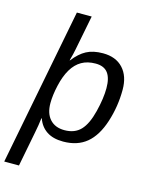

<svg xmlns="http://www.w3.org/2000/svg" viewBox="-160 -809 851 1100"><g transform="rotate(15 265.5 -259.0)"><path d="M270.5 9.8Q210.4 9.8 172.6 -15.6Q134.8 -41 119.1 -86.9H116.7Q111.8 -44.9 102.5 1L62.5 207.5H-24.9L156.2 -724.6H244.1L203.6 -518.1Q199.7 -495.6 187 -449.7H189Q224.6 -496.1 264.2 -517.1Q303.7 -538.1 361.8 -538.1Q438.5 -538.1 481.2 -491.9Q523.9 -445.8 523.9 -365.2Q523.9 -266.1 493.9 -173.1Q463.9 -80.1 409.4 -35.2Q355 9.8 270.5 9.8ZM336.4 -470.2Q288.1 -470.2 253.7 -450.4Q219.2 -430.7 195.3 -390.9Q171.4 -351.1 157.7 -291.3Q144 -231.4 144 -184.1Q144 -123 175 -89.1Q206.1 -55.2 261.2 -55.2Q321.8 -55.2 356.9 -92Q392.1 -128.9 412.1 -209.2Q432.1 -289.6 432.1 -349.6Q432.1 -409.7 409.2 -439.9Q386.2 -470.2 336.4 -470.2Z"/></g></svg>

Font: Liberation Sans
Style: Italic
Weight: 400
Italic angle: -12°
Designer: Steve Matteson
Foundry: Ascender Corporation
Version: Version 2.1.5